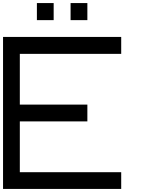

<svg xmlns="http://www.w3.org/2000/svg" viewBox="-20 -1243 929 1263"><path d="M0 0Q0 -250 0 -1000Q55.7 -1000 221.7 -1000Q361.3 -1000 777.3 -1000Q777.3 -972.7 777.3 -888.7Q610.4 -888.7 110.4 -888.7Q110.4 -805.7 110.4 -554.7Q221.7 -554.7 554.7 -554.7Q554.7 -527.3 554.7 -444.3Q444.3 -444.3 110.4 -444.3Q110.4 -361.3 110.4 -110.4Q277.3 -110.4 777.3 -110.4Q777.3 -83 777.3 0Q583 0 0 0ZM222.7 -1110.4Q222.7 -1138.7 222.7 -1222.7Q250 -1222.7 333 -1222.7Q333 -1194.3 333 -1110.4Q305.7 -1110.4 222.7 -1110.4ZM444.3 -1110.4Q444.3 -1138.7 444.3 -1222.7Q471.7 -1222.7 554.7 -1222.7Q554.7 -1194.3 554.7 -1110.4Q527.3 -1110.4 444.3 -1110.4Z"/></svg>

Font: Ingsat TST_CRD
Style: Regular
Weight: 300
Designer: Tofik Waleny
Version: 1.0